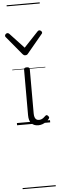

<svg xmlns="http://www.w3.org/2000/svg" viewBox="-132 -1124 527 1739"><g transform="rotate(-5 131.5 -255.0)"><path d="M192 17Q171 17 155.5 10.5Q140 4 129 -8Q118 -20 112.5 -38.5Q107 -57 107 -82V-496Q107 -506 113 -510.5Q119 -515 132 -515Q146 -515 152.5 -510.5Q159 -506 159 -496V-94Q159 -74 163.5 -60Q168 -46 177.5 -38.5Q187 -31 202 -31Q213 -31 223 -34.5Q233 -38 243 -45.5Q253 -53 263 -63Q269 -69 275.5 -68Q282 -67 288 -59Q293 -54 295 -48Q297 -42 292 -35Q281 -20 264.5 -8Q248 4 229.5 10.5Q211 17 192 17ZM275 -839Q283 -839 291 -832Q299 -825 299 -816Q299 -814 298 -810.5Q297 -807 293 -804L155 -638Q151 -632 145 -628.5Q139 -625 130 -625Q121 -625 115.5 -628.5Q110 -632 105 -638L-33 -804Q-36 -807 -37 -810.5Q-38 -814 -38 -816Q-38 -825 -30.5 -832Q-23 -839 -15 -839Q-10 -839 -6 -837Q-2 -835 2 -831L130 -694L259 -831Q263 -835 266.5 -837Q270 -839 275 -839ZM0 571H301V581H0ZM0 -20H301V0H0ZM0 -505H301V-500H0ZM0 -1091H301V-1081H0Z"/></g></svg>

Font: Playwrite PT Guides
Style: Regular
Weight: 400
Designer: Veronika Burian, José Scaglione
Foundry: TypeTogether
Version: Version 1.003